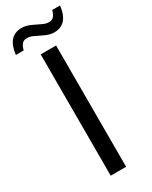

<svg xmlns="http://www.w3.org/2000/svg" viewBox="-231 -912 759 960"><g transform="rotate(-30 148.5 -432.0)"><path d="M100.1 -700.2H189V0H100.1ZM83 -862.8Q109.4 -862.8 140.1 -847.7Q170.9 -832.5 186.3 -825.7Q201.7 -818.8 218 -818.8Q234.4 -818.8 244.4 -829.3Q254.4 -839.8 261.2 -863.8H306.2Q294.4 -761.2 214.4 -761.2Q188.5 -761.2 158.2 -776.4Q127.9 -791.5 112.3 -798.3Q96.7 -805.2 79.6 -805.2Q62.5 -805.2 52.7 -794.7Q43 -784.2 36.1 -759.8H-8.8Q2.9 -862.8 83 -862.8Z"/></g></svg>

Font: DroidArabicKufi
Style: Regular
Weight: 400
Designer: Pascal Zoghbi
Foundry: Ascender Corporation
Version: Version 1.00